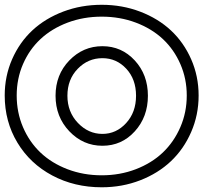

<svg xmlns="http://www.w3.org/2000/svg" viewBox="-32 -752 854 806"><path d="M-12.2 -351.1Q-12.2 -432.6 19 -503.7Q50.3 -574.7 104.2 -624.8Q158.2 -674.8 233.6 -703.4Q309.1 -731.9 395 -731.9Q481 -731.9 556.4 -703.1Q631.8 -674.3 685.5 -624.3Q739.3 -574.2 770.5 -503.2Q801.8 -432.1 801.8 -351.1Q801.8 -269.5 770.5 -197.8Q739.3 -126 685.5 -75.2Q631.8 -24.4 556.4 4.9Q481 34.2 395 34.2Q280.3 34.2 187.3 -15.4Q94.2 -64.9 41 -153.3Q-12.2 -241.7 -12.2 -351.1ZM38.1 -351.1Q38.1 -279.8 64.7 -217.8Q91.3 -155.8 138.2 -111.3Q185.1 -66.9 251.7 -41.5Q318.4 -16.1 395 -16.1Q471.7 -16.1 538.3 -41.7Q605 -67.4 651.6 -111.8Q698.2 -156.2 725.1 -218.3Q752 -280.3 752 -351.1Q752 -421.4 725.3 -482.7Q698.7 -543.9 651.9 -587.9Q605 -631.8 538.3 -657Q471.7 -682.1 395 -682.1Q318.4 -682.1 251.7 -657Q185.1 -631.8 138.2 -588.1Q91.3 -544.4 64.7 -483.2Q38.1 -421.9 38.1 -351.1ZM397.9 -558.1Q478.5 -558.1 533.7 -498.3Q588.9 -438.5 588.9 -350.1Q588.9 -261.2 533.9 -200.7Q479 -140.1 397.9 -140.1Q316.9 -140.1 259 -200.9Q201.2 -261.7 201.2 -350.1Q201.2 -438.5 259 -498.3Q316.9 -558.1 397.9 -558.1ZM251 -350.1Q251 -282.2 294.9 -236.1Q338.9 -189.9 397.9 -189.9Q456.1 -189.9 497.6 -235.4Q539.1 -280.8 539.1 -350.1Q539.1 -419.4 498 -463.6Q457 -507.8 397.9 -507.8Q337.4 -507.8 294.2 -463.1Q251 -418.5 251 -350.1Z"/></svg>

Font: Trueno ExtraBold Outline
Style: Regular
Weight: 800
Width: 6
Designer: Julieta Ulanovsky
Foundry: Julieta Ulanovsky
Version: Version 3.001b | FøM Fix